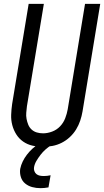

<svg xmlns="http://www.w3.org/2000/svg" viewBox="-20 -755 541 998"><path d="M204 8Q175 8 148.5 2Q122 -4 100.5 -19Q79 -34 65 -56Q51 -78 44 -104Q37 -130 38 -158Q39 -186 43 -214L129 -735H208L120 -203Q118 -186 116.5 -169.5Q115 -153 118 -137Q121 -121 127 -106.5Q133 -92 144.5 -81.5Q156 -71 171.5 -66.5Q187 -62 204 -62Q227 -62 251 -71Q275 -80 292.5 -98.5Q310 -117 319 -140.5Q328 -164 332 -187L422 -735H501L409 -176Q405 -152 397 -128Q389 -104 375.5 -82Q362 -60 342.5 -42Q323 -24 300 -12.5Q277 -1 252.5 3.5Q228 8 204 8ZM190 223Q168 223 147.5 217.5Q127 212 111 199Q95 186 88.5 165.5Q82 145 85 123Q89 103 98 84.5Q107 66 120 49Q133 32 149 17.5Q165 3 183 -8H247L246 0Q230 10 216 22.5Q202 35 190.5 50Q179 65 169.5 81Q160 97 157 114Q155 124 158.5 134Q162 144 169.5 150Q177 156 187 158Q197 160 207 160Q216 160 225 159Q234 158 243 156L232 219Q221 221 211 222Q201 223 190 223Z"/></svg>

Font: Iosevka Fixed
Style: Italic
Weight: 400
Italic angle: -9°
Monospace: yes
Designer: Belleve Invis
Foundry: Belleve Invis
Version: Version 33.2.4